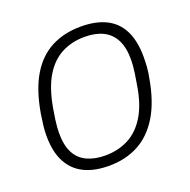

<svg xmlns="http://www.w3.org/2000/svg" viewBox="-104 -639 743 751"><g transform="rotate(-20 268.0 -263.0)"><path d="M227 12Q166 12 123.5 -9Q81 -30 58.5 -73Q36 -116 36 -182Q36 -202 38.5 -224Q41 -246 45 -271Q61 -365 96 -423.5Q131 -482 184.5 -510Q238 -538 308 -538Q370 -538 412.5 -517Q455 -496 477 -452.5Q499 -409 499 -342Q499 -323 497.5 -301Q496 -279 491 -255Q475 -163 439 -104Q403 -45 349.5 -16.5Q296 12 227 12ZM227 -31Q280 -31 323 -53Q366 -75 395.5 -123Q425 -171 437 -248Q442 -276 444.5 -294.5Q447 -313 448 -326Q449 -339 449 -350Q449 -401 432 -433Q415 -465 383.5 -480Q352 -495 308 -495Q255 -495 212.5 -473Q170 -451 141 -403.5Q112 -356 98 -278Q93 -250 90.5 -231Q88 -212 87 -199.5Q86 -187 86 -176Q86 -124 102.5 -92.5Q119 -61 151 -46Q183 -31 227 -31Z"/></g></svg>

Font: Archivo SemiBold Thin
Style: Italic
Weight: 250
Italic angle: -10°
Version: Version 2.001